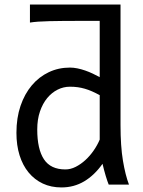

<svg xmlns="http://www.w3.org/2000/svg" viewBox="-20 -801 621 833"><path d="M283.2 -424.8Q255.4 -424.8 230 -412.1Q204.6 -399.4 184.8 -375.5Q165 -351.6 153.3 -317.1Q141.6 -282.7 141.6 -239.3Q141.6 -153.8 170.7 -109.9Q199.7 -65.9 263.7 -65.9Q286.1 -65.9 308.3 -77.1Q330.6 -88.4 350.3 -106.4Q370.1 -124.5 386.2 -147.7Q402.3 -170.9 412.6 -195.3V-388.2Q394.5 -397.9 378.9 -404.8Q363.3 -411.6 348.1 -416Q333 -420.4 317.4 -422.6Q301.8 -424.8 283.2 -424.8ZM502.9 -781.2V-258.8Q502.9 -166.5 513.4 -103.8Q523.9 -41 539.6 0H451.7Q446.3 -12.7 438.7 -37.8Q431.2 -63 424.8 -90.3Q389.6 -40.5 345.2 -14.2Q300.8 12.2 246.6 12.2Q201.7 12.2 165.8 -4.6Q129.9 -21.5 104.2 -52.5Q78.6 -83.5 64.9 -127.2Q51.3 -170.9 51.3 -224.6Q51.3 -289.6 69.1 -341.8Q86.9 -394 118.2 -430.9Q149.4 -467.8 191.7 -487.8Q233.9 -507.8 283.2 -507.8Q298.8 -507.8 315.7 -504.4Q332.5 -501 349.4 -495.1Q366.2 -489.3 382.3 -481.7Q398.4 -474.1 412.6 -466.3V-710.4H322.3Q250 -710.4 194.6 -709.2Q139.2 -708 109.9 -703.1V-781.2Z"/></svg>

Font: Andika APac
Style: Regular
Weight: 400
Designer: Victor Gaultney, Annie Olsen, Julie Remington, Don Collingsworth, Eric Hays, Becca Hirsbrunner
Foundry: SIL International
Version: Version 5.000